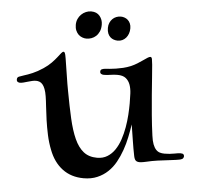

<svg xmlns="http://www.w3.org/2000/svg" viewBox="-51 -775 846 808"><g transform="rotate(5 372.0 -371.0)"><path d="M201.2 -543Q204.1 -543 206.5 -538.6Q209 -534.2 211.9 -516.1Q218.8 -475.1 223.6 -441.9Q228.5 -408.7 233.9 -380.9Q245.6 -316.9 257.1 -266.6Q268.6 -216.3 284.2 -181.6Q299.8 -147 322.5 -128.9Q345.2 -110.8 379.9 -110.8Q404.8 -110.8 423.3 -122.3Q441.9 -133.8 454.8 -153.1Q467.8 -172.4 476.1 -197.3Q484.4 -222.2 489 -248.8Q493.7 -275.4 495.4 -302Q497.1 -328.6 497.1 -351.1Q497.1 -372.1 496.1 -392.6Q495.1 -413.1 489.3 -429.4Q483.4 -445.8 470.9 -455.8Q458.5 -465.8 435.1 -465.8Q420.9 -465.8 406.2 -463.4Q391.6 -460.9 377.9 -460.9Q371.1 -460.9 366.5 -463.9Q361.8 -466.8 361.8 -473.1Q361.8 -480.5 367.2 -483.2Q372.6 -485.8 380.9 -486.8Q389.6 -487.3 401.4 -488.3Q413.1 -489.3 427 -491.5Q440.9 -493.7 456.5 -497.3Q472.2 -501 488.8 -507.8Q502.4 -513.7 514.9 -521.5Q527.3 -529.3 537.4 -536.4Q547.4 -543.5 554.9 -548.3Q562.5 -553.2 566.9 -553.2Q572.3 -553.2 574 -544.7Q575.7 -536.1 577.1 -521Q579.1 -500.5 581.3 -467.3Q583.5 -434.1 586.7 -394Q589.8 -354 594 -310.3Q598.1 -266.6 604 -224.1Q606.9 -201.7 612.3 -187.7Q617.7 -173.8 625 -166Q632.3 -158.2 641.4 -155.5Q650.4 -152.8 661.1 -152.8Q683.1 -152.8 701.4 -156.5Q719.7 -160.2 729 -160.2Q738.3 -160.2 741.2 -156.7Q744.1 -153.3 744.1 -148.9Q744.1 -144.5 741.2 -140.4Q738.3 -136.2 729 -133.8Q715.3 -130.9 691.4 -128.2Q667.5 -125.5 634.8 -121.1Q608.4 -117.2 589.6 -112.5Q570.8 -107.9 560.1 -107.9Q549.3 -107.9 543.7 -112.8Q538.1 -117.7 535.2 -131.8Q532.2 -146 529.3 -162.8Q526.4 -179.7 523.7 -196.8Q521 -213.9 518.3 -231Q515.6 -248 513.2 -263.2Q509.3 -236.8 503.4 -208.5Q497.6 -180.2 488 -153.1Q478.5 -126 465.1 -101.8Q451.7 -77.6 432.6 -59.6Q413.6 -41.5 388.4 -30.8Q363.3 -20 331.1 -20Q278.3 -20 241 -48.1Q203.6 -76.2 184.1 -127.9Q172.9 -156.2 166 -188Q159.2 -219.7 154.8 -250Q150.4 -280.3 147.7 -306.4Q145 -332.5 142.1 -350.1Q139.2 -368.2 134.5 -380.1Q129.9 -392.1 124 -398.9Q118.2 -405.8 111.1 -408.4Q104 -411.1 96.2 -411.1Q88.4 -411.1 79.3 -408.9Q70.3 -406.7 61.3 -404.1Q52.2 -401.4 43.9 -399.2Q35.6 -397 28.8 -397Q24.4 -397 19.8 -399.7Q15.1 -402.3 15.1 -410.2Q15.1 -418.9 22.9 -422.1Q30.8 -425.3 43 -429.2Q58.1 -433.6 78.9 -442.4Q99.6 -451.2 123 -466.8Q142.6 -480 155.5 -493.4Q168.5 -506.8 177 -517.8Q185.5 -528.8 191.2 -535.9Q196.8 -543 201.2 -543ZM302.2 -722.2Q325.7 -722.2 338.4 -706.8Q351.1 -691.4 351.1 -670.4Q351.1 -653.3 345.7 -641.4Q340.3 -629.4 331.8 -621.6Q323.2 -613.8 312.7 -610.1Q302.2 -606.4 292 -606.4Q282.7 -606.4 273.7 -609.9Q264.6 -613.3 257.8 -619.9Q251 -626.5 246.6 -636.7Q242.2 -647 242.2 -660.2Q242.2 -673.8 247.1 -685.1Q252 -696.3 260.5 -704.6Q269 -712.9 279.8 -717.5Q290.5 -722.2 302.2 -722.2ZM428.2 -711.4Q436 -711.4 443.8 -708.7Q451.7 -706.1 458 -700.4Q464.4 -694.8 468.3 -686Q472.2 -677.2 472.2 -665.5Q472.2 -653.3 468.5 -643.1Q464.8 -632.8 458.3 -625.2Q451.7 -617.7 442.9 -613.5Q434.1 -609.4 423.8 -609.4Q415 -609.4 407 -612.1Q398.9 -614.7 392.3 -620.6Q385.7 -626.5 381.8 -636Q377.9 -645.5 377.9 -659.2Q377.9 -671.4 382.1 -680.9Q386.2 -690.4 393.1 -697.3Q399.9 -704.1 409.2 -707.8Q418.5 -711.4 428.2 -711.4Z"/></g></svg>

Font: Henny Penny
Style: Regular
Weight: 400
Version: Version 1.001